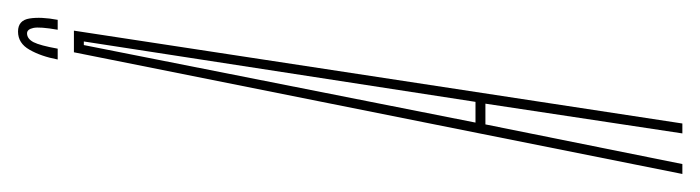

<svg xmlns="http://www.w3.org/2000/svg" viewBox="-341 -475 777 213"><g transform="rotate(-90 47.5 -368.5)"><path d="M-39 0 96 -675H120L17 0H6L39 -218.5H16L-28 0ZM18 -229.5H41L108 -664H104ZM119 -737Q131.5 -737 133.5 -724.2Q135.5 -711.5 132 -693H121Q124.5 -713 123 -720Q121.5 -727 117 -727Q111 -727 107.2 -719.8Q103.5 -712.5 100 -693H88Q91.5 -711.5 98.8 -724.2Q106 -737 119 -737Z"/></g></svg>

Font: Anybody UltraCondensed Thin
Style: Italic
Weight: 100
Width: 1
Italic angle: -10°
Designer: Tyler Finck
Foundry: Etcetera Type Company
Version: Version 1.010; ttfautohint (v1.8.3) -l 8 -r 50 -G 200 -x 14 